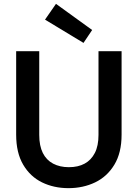

<svg xmlns="http://www.w3.org/2000/svg" viewBox="-20 -966 715 998"><path d="M336 12Q260 12 198.5 -18Q137 -48 100.5 -110Q64 -172 64 -266V-700H184V-265Q184 -208 202.5 -171Q221 -134 256 -115.5Q291 -97 338 -97Q386 -97 420 -115.5Q454 -134 473 -171Q492 -208 492 -265V-700H612V-266Q612 -172 574.5 -110Q537 -48 474.5 -18Q412 12 336 12ZM414 -743 214 -864 271 -946 459 -810Z"/></svg>

Font: DM Sans 9pt
Style: Semibold
Weight: 600
Designer: Colophon Foundry, Jonny Pinhorn
Foundry: Colophon Foundry
Version: Version 4.004;gftools[0.9.30]